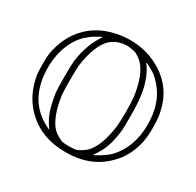

<svg xmlns="http://www.w3.org/2000/svg" viewBox="-155 -875 1088 1067"><g transform="rotate(30 389.0 -341.0)"><path d="M333 -697Q369 -701 387 -701Q485 -701 562 -661Q628 -629 671.5 -574.5Q715 -520 731 -448Q742 -410 742 -341Q742 -272 731 -234Q707 -140 646 -81Q549 19 389 19Q228 19 131 -81Q57 -155 37 -274Q34 -292 34 -341Q34 -392 37 -410Q58 -528 131 -601Q205 -678 333 -697ZM437 -659Q406 -664 395 -665Q329 -665 286 -625Q232 -571 213 -439Q210 -408 210 -341Q210 -275 213 -245Q232 -111 286 -57Q309 -37 342 -23Q357 -19 389 -19Q420 -19 437 -23Q469 -38 491 -57Q545 -110 564 -245Q568 -285 568 -341Q568 -397 564 -439Q545 -572 491 -625Q464 -650 437 -659ZM177 -445Q192 -557 249 -639Q246 -639 223.5 -626.5Q201 -614 193 -608Q189 -606 183 -601Q177 -596 168.5 -588.5Q160 -581 155 -577Q97 -518 77 -423Q69 -383 69 -344Q69 -132 231 -52Q244 -45 246 -45Q248 -45 246 -48Q216 -89 202 -129.5Q188 -170 177 -239Q174 -269 174 -341Q174 -414 177 -445ZM582 -610Q578 -612 565 -619.5Q552 -627 546 -630Q533 -637 531 -637Q530 -637 530 -636V-635L531 -634Q562 -591 577 -543Q602 -471 602 -341Q602 -261 600 -239Q592 -174 576.5 -131.5Q561 -89 531 -48L530 -47V-46Q530 -45 531 -45Q533 -45 546 -52Q595 -79 622 -105Q708 -197 708 -341Q708 -430 677 -497Q662 -529 636 -560.5Q610 -592 582 -610Z"/></g></svg>

Font: KaTeX_AMS
Style: Regular
Weight: 400
Version: Version 1.1; ttfautohint (v1.3)